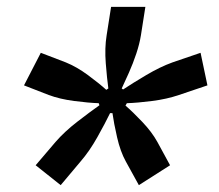

<svg xmlns="http://www.w3.org/2000/svg" viewBox="-20 -630 640 560"><path d="M157 -90 84 -148 142 -216Q168 -246 205.5 -275Q243 -304 270 -323L268 -329Q238 -330 196 -335.5Q154 -341 122 -353L50 -381L99 -476L172 -448Q204 -435 236.5 -411Q269 -387 290 -368L296 -372Q292 -401 288.5 -445.5Q285 -490 291 -527L304 -610H404L391 -527Q387 -502 377.5 -473.5Q368 -445 356 -418Q344 -391 335 -372L339 -369Q366 -387 406.5 -411Q447 -435 483 -448L565 -476L585 -381L502 -353Q467 -341 424 -335.5Q381 -330 350 -329L346 -322Q367 -304 395 -274.5Q423 -245 439 -216L476 -148L385 -90L347 -159Q331 -188 321.5 -229.5Q312 -271 308 -300H301Q287 -271 264 -230Q241 -189 215 -159Z"/></svg>

Font: NKDuy Mono SemiBold
Style: Italic
Weight: 600
Italic angle: -9°
Monospace: yes
Designer: NKDuy
Foundry: NKDuy
Version: Version 2.251; ttfautohint (v1.8.4.7-5d5b)